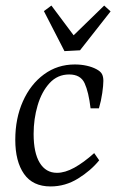

<svg xmlns="http://www.w3.org/2000/svg" viewBox="-20 -658 426 691"><path d="M162 13Q98 13 66.5 -32Q35 -77 35 -155Q35 -232 62.5 -293.5Q90 -355 138.5 -390.5Q187 -426 249 -426Q272 -426 292 -421.5Q312 -417 327 -409Q342 -401 347 -391.5Q352 -382 352 -367Q352 -351 348 -323Q344 -295 336 -268H306Q299 -327 284.5 -358.5Q270 -390 229 -390Q187 -390 158.5 -359Q130 -328 115.5 -279Q101 -230 101 -176Q101 -108 123 -72Q145 -36 185 -36Q214 -36 247.5 -54.5Q281 -73 319 -107L337 -81Q307 -44 261 -15.5Q215 13 162 13ZM378 -617 268 -477 212 -474 138 -618 165 -638 245 -531 355 -638Z"/></svg>

Font: Rasa Light
Style: Italic
Weight: 300
Italic angle: -7.10001°
Designer: Anna Giedrys (Yrsa+Rasa design), David Brezina (Yrsa art-direction, Rasa art-direction, design)
Foundry: Rosetta Type Foundry
Version: Version 2.004